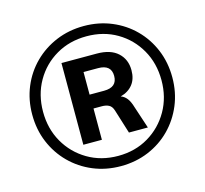

<svg xmlns="http://www.w3.org/2000/svg" viewBox="-104 -833 1024 960"><g transform="rotate(-15 407.5 -352.5)"><path d="M408 10Q331 10 265 -17.5Q199 -45 149.5 -94.5Q100 -144 72.5 -210Q45 -276 45 -353Q45 -430 72.5 -496Q100 -562 149.5 -611Q199 -660 265 -687.5Q331 -715 408 -715Q485 -715 551 -687.5Q617 -660 666 -611Q715 -562 742.5 -496Q770 -430 770 -353Q770 -276 742.5 -210Q715 -144 666 -94.5Q617 -45 551 -17.5Q485 10 408 10ZM408 -43Q496 -43 565 -84Q634 -125 674 -195Q714 -265 714 -353Q714 -441 674 -511Q634 -581 565 -621.5Q496 -662 408 -662Q320 -662 250.5 -621.5Q181 -581 141 -511Q101 -441 101 -353Q101 -265 141 -195Q181 -125 250.5 -84Q320 -43 408 -43ZM253 -142V-565H436Q507 -565 544.5 -530.5Q582 -496 582 -440Q582 -395 559.5 -366.5Q537 -338 496 -327Q514 -321 527 -304.5Q540 -288 549 -257L587 -142H489L450 -267Q443 -289 428 -296.5Q413 -304 393 -304H349V-142ZM348 -376H423Q491 -376 491 -435Q491 -493 423 -493H348Z"/></g></svg>

Font: MulishBold
Style: Bold
Weight: 700
Designer: Vernon Adams
Foundry: Vernon Adams
Version: Version 3.602; ttfautohint (v1.8.3)